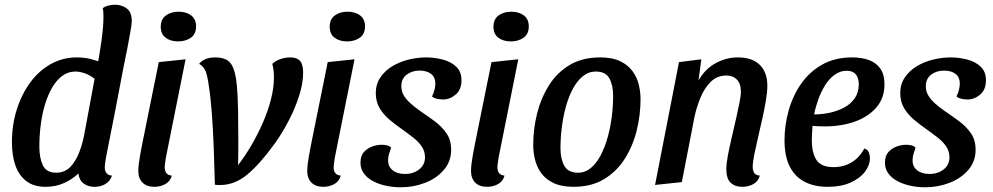

<svg xmlns="http://www.w3.org/2000/svg" viewBox="-20 -774 4221 816"><path d="M173.8 20Q123.3 20 91.7 -4.5Q60 -29 45.3 -71.4Q30.7 -113.8 30.7 -169Q30.7 -243.3 51.3 -308.6Q72 -373.8 108.8 -423.8Q145.5 -473.8 196.2 -501.9Q247 -530 306.3 -530Q336.2 -530 360.5 -524.3Q384.8 -518.7 413 -507.8L506 -494Q488 -398.2 469.2 -300.8Q450.5 -203.3 430.3 -104.2Q429.3 -95.3 427.3 -83.3Q425.3 -71.3 425.3 -62.2Q425.3 -47.2 432.8 -38Q440.2 -28.8 455.7 -27.7Q450.8 -11.3 439.5 -0.8Q428.2 9.7 413.3 14.8Q398.5 20 381.3 20Q354 20 335.2 5.6Q316.3 -8.8 313.3 -37Q287.3 -11.8 251.8 4.1Q216.3 20 173.8 20ZM218.3 -40Q255.7 -40 279.5 -65.2Q303.3 -90.5 317.2 -127.9Q331.2 -165.3 337.7 -200.2L382 -439.2Q362.5 -454.7 340.7 -462.3Q318.8 -470 300.7 -470Q270.2 -470 245.6 -452.2Q221 -434.5 202.5 -403.2Q184 -371.8 171.5 -330.8Q159 -289.7 153.1 -243.2Q147.2 -196.8 147.2 -149.8Q147.2 -104.5 161.8 -72.2Q176.5 -40 218.3 -40ZM504 -483.8 393.7 -491.7Q403.8 -547 411.6 -603.1Q419.3 -659.2 419.7 -699Q419.7 -711.2 419.2 -721.1Q418.7 -731 416.7 -739.8Q425.7 -746.2 440 -750.1Q454.3 -754 469.7 -754Q495.7 -754 518 -738.6Q540.3 -723.2 540 -682.8Q540 -672.5 534.4 -640.2Q528.8 -607.8 520.7 -565.8Q512.5 -523.8 504 -483.8Z M636.2 20Q603.8 20 585.8 2.1Q567.8 -15.8 567.8 -47.8Q567.8 -59.7 569.8 -76.7Q571.8 -93.7 575.1 -112.2Q578.3 -130.7 581.6 -147.2Q584.8 -163.8 587.2 -175.7L654.8 -510L768.7 -522L685 -104.2Q684 -96.2 682 -83.4Q680 -70.7 680 -62.2Q680 -47.2 687.4 -38Q694.8 -28.8 710.2 -27.7Q703.8 -3.2 682.6 8.4Q661.3 20 636.2 20ZM736.7 -598Q705 -598 684.1 -613.6Q663.2 -629.2 663.2 -660Q663.2 -692.7 685.2 -708.5Q707.3 -724.3 739 -724.3Q771.3 -724.3 792.3 -708.6Q813.3 -692.8 813.3 -662Q813.3 -629.3 791.2 -613.7Q769 -598 736.7 -598Z M915.7 12.3Q910.5 12.3 904.9 12.2Q899.3 12.2 893.3 11.2Q891.3 -70.8 888.3 -148.2Q885.3 -225.5 880.3 -292.8Q875.3 -360.2 867.3 -410Q862 -450.3 853.9 -471Q845.8 -491.7 826.3 -502.7Q837.3 -516.5 854.4 -523.2Q871.5 -530 895 -530Q945 -530 963.3 -500.5Q981.7 -471 986.7 -410Q988.5 -393.8 989.8 -367.3Q991 -340.8 991.9 -298.2Q992.8 -255.7 992.8 -187.7Q992.8 -163.7 992.8 -134.7Q992.8 -105.7 991.8 -72.3Q1020.2 -108.7 1047.2 -154.6Q1074.2 -200.5 1096.2 -250.4Q1118.3 -300.3 1131.2 -350.3Q1144.2 -400.3 1144.2 -444.8Q1144.2 -458.5 1142.8 -473.1Q1141.3 -487.7 1137.2 -502.7Q1149.8 -514.7 1170.4 -522.3Q1191 -530 1213 -530Q1234.5 -530 1246.5 -522.4Q1258.5 -514.8 1263.4 -500.3Q1268.3 -485.8 1268.3 -464.3Q1268.3 -421 1251.7 -368.1Q1235 -315.2 1208 -263.1Q1181 -211 1150 -167Q1084.8 -76.8 1031 -32.2Q977.2 12.3 915.7 12.3Z M1354.2 20Q1321.8 20 1303.8 2.1Q1285.8 -15.8 1285.8 -47.8Q1285.8 -59.7 1287.8 -76.7Q1289.8 -93.7 1293.1 -112.2Q1296.3 -130.7 1299.6 -147.2Q1302.8 -163.8 1305.2 -175.7L1372.8 -510L1486.7 -522L1403 -104.2Q1402 -96.2 1400 -83.4Q1398 -70.7 1398 -62.2Q1398 -47.2 1405.4 -38Q1412.8 -28.8 1428.2 -27.7Q1421.8 -3.2 1400.6 8.4Q1379.3 20 1354.2 20ZM1454.7 -598Q1423 -598 1402.1 -613.6Q1381.2 -629.2 1381.2 -660Q1381.2 -692.7 1403.2 -708.5Q1425.3 -724.3 1457 -724.3Q1489.3 -724.3 1510.3 -708.6Q1531.3 -692.8 1531.3 -662Q1531.3 -629.3 1509.2 -613.7Q1487 -598 1454.7 -598Z M1683.7 22Q1652.3 22 1621.7 15.7Q1591 9.3 1566.1 -3.7Q1541.2 -16.7 1526.6 -36.6Q1512 -56.5 1512 -82.8Q1512.2 -111.8 1526.9 -128.1Q1541.7 -144.3 1562.6 -151.6Q1583.5 -158.8 1602 -158.8Q1613.2 -158.8 1624.2 -156.3Q1635.3 -153.8 1642.2 -146.3Q1637.2 -132.2 1633.2 -119.5Q1629.3 -106.8 1629.3 -90.8Q1629.7 -65.8 1648.9 -50.2Q1668.2 -34.7 1701 -34.7Q1737.3 -34.7 1761.8 -54.2Q1786.2 -73.8 1786.2 -105.3Q1786.3 -131.3 1772.2 -151.8Q1758.2 -172.2 1735.8 -189.6Q1713.5 -207 1689 -224.3Q1661.7 -243.5 1636.1 -264.8Q1610.5 -286.2 1593.8 -313.7Q1577 -341.2 1577 -379.2Q1577.2 -416 1596.2 -444.4Q1615.2 -472.8 1646.3 -491.9Q1677.5 -511 1715.6 -520.5Q1753.7 -530 1791.8 -530Q1826.8 -530 1861.5 -521Q1896.2 -512 1918.8 -490.7Q1941.5 -469.3 1941.3 -432.2Q1941.2 -393.2 1916.8 -372.2Q1892.3 -351.2 1863.3 -351.2Q1852.3 -351.2 1839 -353.8Q1825.7 -356.3 1816 -363.8Q1822.5 -377.3 1826.2 -391Q1830 -404.7 1830.2 -418.8Q1830.3 -445.2 1812.6 -459.5Q1794.8 -473.8 1763.3 -474Q1731 -474 1708.4 -456.7Q1685.8 -439.3 1685.7 -408Q1685.5 -385.8 1696.6 -367.7Q1707.7 -349.5 1725.8 -333.6Q1743.8 -317.7 1765.3 -302.7Q1796.3 -281.7 1826.8 -259.2Q1857.2 -236.7 1877.3 -207.9Q1897.5 -179.2 1897.3 -137.2Q1897.2 -88.3 1866.8 -52.4Q1836.3 -16.5 1787.3 2.7Q1738.3 21.8 1683.7 22Z M2050.2 20Q2017.8 20 1999.8 2.1Q1981.8 -15.8 1981.8 -47.8Q1981.8 -59.7 1983.8 -76.7Q1985.8 -93.7 1989.1 -112.2Q1992.3 -130.7 1995.6 -147.2Q1998.8 -163.8 2001.2 -175.7L2068.8 -510L2182.7 -522L2099 -104.2Q2098 -96.2 2096 -83.4Q2094 -70.7 2094 -62.2Q2094 -47.2 2101.4 -38Q2108.8 -28.8 2124.2 -27.7Q2117.8 -3.2 2096.6 8.4Q2075.3 20 2050.2 20ZM2150.7 -598Q2119 -598 2098.1 -613.6Q2077.2 -629.2 2077.2 -660Q2077.2 -692.7 2099.2 -708.5Q2121.3 -724.3 2153 -724.3Q2185.3 -724.3 2206.3 -708.6Q2227.3 -692.8 2227.3 -662Q2227.3 -629.3 2205.2 -613.7Q2183 -598 2150.7 -598Z M2417.7 20Q2366.2 20 2332.5 3.8Q2298.8 -12.3 2279.9 -38.8Q2261 -65.2 2253.6 -96.6Q2246.2 -128 2246.2 -157.7Q2246.2 -226 2262.8 -292.1Q2279.5 -358.2 2313.7 -412.2Q2347.8 -466.2 2401.6 -498.1Q2455.3 -530 2530.3 -530Q2582.8 -530 2616 -513.8Q2649.2 -497.7 2668.3 -471.3Q2687.5 -445 2694.9 -413.8Q2702.3 -382.5 2702.3 -353Q2702.3 -284.7 2685.7 -218.2Q2669 -151.7 2634.4 -97.8Q2599.8 -44 2546.2 -12Q2492.5 20 2417.7 20ZM2436.7 -40Q2467 -40 2491.2 -60.2Q2515.3 -80.3 2533.2 -114.5Q2551 -148.7 2562.8 -191.2Q2574.5 -233.7 2580.2 -278.9Q2585.8 -324.2 2585.8 -366.3Q2585.8 -411.5 2569.9 -440.8Q2554 -470 2512 -470Q2481.5 -470 2456.9 -449.9Q2432.3 -429.8 2414.4 -396.2Q2396.5 -362.5 2384.8 -320Q2373.2 -277.5 2367.6 -231.8Q2362 -186.2 2362 -143.7Q2362 -98.7 2378.3 -69.3Q2394.7 -40 2436.7 -40Z M3134.7 20Q3103.8 20 3085.3 2.5Q3066.8 -15 3066.8 -55Q3066.8 -77 3073.2 -111.8Q3079.7 -146.7 3089 -186.3Q3098.3 -226 3107.2 -264.9Q3116 -303.8 3122.4 -335.6Q3128.8 -367.3 3128.8 -384.8Q3128.8 -418.2 3111.9 -435.6Q3095 -453 3066.7 -453Q3027.7 -453 3000.6 -426.2Q2973.5 -399.3 2956.9 -358.8Q2940.3 -318.3 2931.8 -278.3L2877.7 0L2764 12L2865.7 -510L2960.7 -522L2948.7 -432Q2975.8 -480.3 3021 -505.2Q3066.2 -530 3115.8 -530Q3177 -530 3209.1 -498.2Q3241.2 -466.5 3241.2 -409.8Q3241.2 -382.3 3234.8 -345.2Q3228.5 -308 3219.2 -266.7Q3210 -225.3 3200.8 -185.9Q3191.7 -146.5 3185.3 -114.8Q3179 -83 3179 -65.3Q3179 -50.2 3184.8 -40Q3190.5 -29.8 3209.2 -27.7Q3202.8 -3.2 3181.7 8.4Q3160.5 20 3134.7 20Z M3497.7 20Q3440.5 20 3399.2 -1.6Q3358 -23.2 3336.1 -66.8Q3314.2 -110.5 3314.2 -177.8Q3314.2 -241.2 3331.6 -303.8Q3349 -366.3 3384.2 -417.2Q3419.3 -468.2 3473.7 -499.1Q3528 -530 3601.8 -530Q3641 -530 3671.9 -519.2Q3702.8 -508.3 3720.9 -483.2Q3739 -458.2 3739 -415.2Q3739 -357.5 3704.7 -317.5Q3670.3 -277.5 3613.1 -257.2Q3555.8 -237 3486.7 -236.8Q3473.8 -236.7 3458.4 -237.4Q3443 -238.2 3433.2 -239Q3432.2 -222.5 3431.2 -207Q3430.2 -191.5 3430.2 -179.3Q3430.2 -124.7 3449.9 -94.2Q3469.7 -63.7 3522.7 -63.7Q3566.2 -63.7 3600.1 -84.5Q3634 -105.3 3653 -142.7Q3667 -139.3 3672.1 -127Q3677.2 -114.7 3677.2 -101.8Q3677.2 -72.3 3656.2 -44.3Q3635.2 -16.3 3595.2 1.8Q3555.3 20 3497.7 20ZM3440 -287.7Q3474.2 -287.7 3507.6 -295.1Q3541 -302.5 3568.8 -317.6Q3596.5 -332.7 3613.2 -357.2Q3629.8 -381.8 3629.8 -415.3Q3629.7 -444.2 3616.5 -458.8Q3603.3 -473.3 3578.3 -473.3Q3550.2 -473.3 3526.6 -455.8Q3503 -438.3 3485.8 -410.3Q3468.7 -382.3 3457.2 -349.9Q3445.7 -317.5 3440 -287.7Z M3912.7 22Q3881.3 22 3850.7 15.7Q3820 9.3 3795.1 -3.7Q3770.2 -16.7 3755.6 -36.6Q3741 -56.5 3741 -82.8Q3741.2 -111.8 3755.9 -128.1Q3770.7 -144.3 3791.6 -151.6Q3812.5 -158.8 3831 -158.8Q3842.2 -158.8 3853.2 -156.3Q3864.3 -153.8 3871.2 -146.3Q3866.2 -132.2 3862.2 -119.5Q3858.3 -106.8 3858.3 -90.8Q3858.7 -65.8 3877.9 -50.2Q3897.2 -34.7 3930 -34.7Q3966.3 -34.7 3990.8 -54.2Q4015.2 -73.8 4015.2 -105.3Q4015.3 -131.3 4001.2 -151.8Q3987.2 -172.2 3964.8 -189.6Q3942.5 -207 3918 -224.3Q3890.7 -243.5 3865.1 -264.8Q3839.5 -286.2 3822.8 -313.7Q3806 -341.2 3806 -379.2Q3806.2 -416 3825.2 -444.4Q3844.2 -472.8 3875.3 -491.9Q3906.5 -511 3944.6 -520.5Q3982.7 -530 4020.8 -530Q4055.8 -530 4090.5 -521Q4125.2 -512 4147.8 -490.7Q4170.5 -469.3 4170.3 -432.2Q4170.2 -393.2 4145.8 -372.2Q4121.3 -351.2 4092.3 -351.2Q4081.3 -351.2 4068 -353.8Q4054.7 -356.3 4045 -363.8Q4051.5 -377.3 4055.2 -391Q4059 -404.7 4059.2 -418.8Q4059.3 -445.2 4041.6 -459.5Q4023.8 -473.8 3992.3 -474Q3960 -474 3937.4 -456.7Q3914.8 -439.3 3914.7 -408Q3914.5 -385.8 3925.6 -367.7Q3936.7 -349.5 3954.8 -333.6Q3972.8 -317.7 3994.3 -302.7Q4025.3 -281.7 4055.8 -259.2Q4086.2 -236.7 4106.3 -207.9Q4126.5 -179.2 4126.3 -137.2Q4126.2 -88.3 4095.8 -52.4Q4065.3 -16.5 4016.3 2.7Q3967.3 21.8 3912.7 22Z"/></svg>

Font: Sansita Swashed Light
Style: Regular
Weight: 300
Designer: Pablo Cosgaya
Foundry: Omnibus-Type
Version: Version 1.003